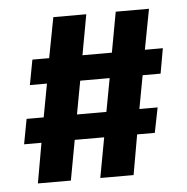

<svg xmlns="http://www.w3.org/2000/svg" viewBox="-42 -494 563 578"><g transform="rotate(-5 239.0 -204.5)"><path d="M392.3 -254.4H446.6L460 -330.1H405.7L428.8 -452H328.3L306 -330.1H217.1L239.3 -452H139.7L116.5 -330.1H65.8L51.6 -254.4H103.2L84.5 -153.9H32.9L18.7 -78.3H71.2L49.8 42.7H149.5L171.7 -78.3H260.7L238.4 42.7H339L360.3 -78.3H413.7L428.8 -153.9H373.7ZM292.7 -254.4 274 -153.9H185.1L203.7 -254.4Z"/></g></svg>

Font: Gidugu
Style: Regular
Weight: 400
Designer: Purushoth Kumar Guthula
Foundry: Silicon Andhra, USA.
Version: Version 1.0.5; ttfautohint (v1.2.25-373a) -l 7 -r 28 -G 50 -